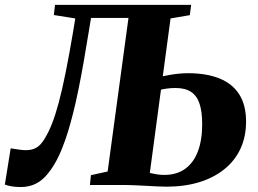

<svg xmlns="http://www.w3.org/2000/svg" viewBox="-44 -763 1063 792"><path d="M42 8.5Q21 8.5 4.8 5.8Q-11.5 3 -24 -1.5L0 -151Q19.5 -148 35 -145.8Q50.5 -143.5 62.5 -143.5Q89 -143.5 107.2 -154.5Q125.5 -165.5 142 -194Q157.5 -219.5 171.2 -254.8Q185 -290 198.5 -340.5Q212 -391 226.5 -462.5Q241 -534 257.5 -632L266.5 -687L178 -701L183 -743H744.5L739 -700.5L659.5 -687L627.5 -448.5Q639.5 -451 656.2 -454Q673 -457 692.5 -459Q712 -461 732 -461Q807.5 -461 861 -439.5Q914.5 -418 942.8 -373.8Q971 -329.5 971 -261.5Q971 -199 947.8 -149.2Q924.5 -99.5 881.2 -64.8Q838 -30 777.8 -11.5Q717.5 7 643 7Q629.5 7 607 6Q584.5 5 558.2 3.5Q532 2 508 1Q484 0 468 0H327L331 -40.5L400 -55.5L486 -689H331.5L321.5 -628.5Q310.5 -560 300 -501Q289.5 -442 279.2 -391.8Q269 -341.5 258.2 -298.8Q247.5 -256 236.5 -220.2Q225.5 -184.5 213.5 -154.5Q184.5 -80 143.8 -35.8Q103 8.5 42 8.5ZM634 -41.5Q684.5 -41.5 719.2 -66.2Q754 -91 772 -137.8Q790 -184.5 790 -251Q790 -302.5 779 -335.5Q768 -368.5 743.8 -384.2Q719.5 -400 680 -400Q662 -400 645.2 -397.8Q628.5 -395.5 620 -393L574 -49.5Q587 -46.5 601.8 -44Q616.5 -41.5 634 -41.5Z"/></svg>

Font: Merriweather 60pt Black
Style: Italic
Weight: 900
Italic angle: -7.8°
Version: Version 2.101